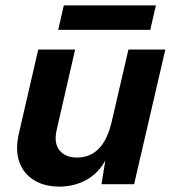

<svg xmlns="http://www.w3.org/2000/svg" viewBox="-20 -684 646 713"><path d="M200 9Q146 9 107 -14.5Q68 -38 52 -82Q36 -126 50 -188L122 -500H259L191 -204Q179 -154 200.5 -126.5Q222 -99 265 -99Q316 -99 348 -133Q380 -167 395 -233L457 -500H594L478 0H357L371 -88Q345 -40 300 -15.5Q255 9 200 9ZM559 -664 538 -573H196L217 -664Z"/></svg>

Font: Work Sans SemiBold
Style: Italic
Weight: 600
Italic angle: -13°
Designer: Wei Huang
Foundry: Wei Huang
Version: Version 2.012; ttfautohint (v1.8.3)